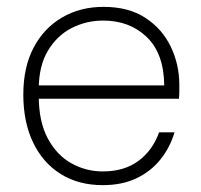

<svg xmlns="http://www.w3.org/2000/svg" viewBox="-20 -528 585 560"><path d="M280 12Q209 12 157 -20.5Q105 -53 76.5 -112.5Q48 -172 48 -252Q48 -332 78 -389Q108 -446 161 -477Q214 -508 282 -508Q355 -508 404 -476Q453 -444 478 -392Q503 -340 503 -281Q503 -271 503 -261.5Q503 -252 502 -240H81V-279H459Q458 -372 408 -420Q358 -468 281 -468Q232 -468 189.5 -446.5Q147 -425 120 -380.5Q93 -336 93 -267V-249Q93 -173 119.5 -124Q146 -75 188.5 -51.5Q231 -28 280 -28Q342 -28 383.5 -58.5Q425 -89 444 -142H489Q476 -98 448 -63Q420 -28 378 -8Q336 12 280 12Z"/></svg>

Font: DM Sans 24pt ExtraLight
Style: Regular
Weight: 250
Designer: Colophon Foundry, Jonny Pinhorn
Foundry: Colophon Foundry
Version: Version 4.004;gftools[0.9.30]